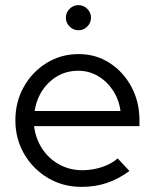

<svg xmlns="http://www.w3.org/2000/svg" viewBox="-20 -720 604 749"><path d="M298 9Q226 9 167.5 -25.5Q109 -60 74.5 -119Q40 -178 40 -251Q40 -323 73 -381.5Q106 -440 162 -474.5Q218 -509 287 -509Q354 -509 407.5 -474.5Q461 -440 492.5 -381.5Q524 -323 524 -251V-228H113Q119 -179 144.5 -140Q170 -101 211 -78.5Q252 -56 301 -56Q340 -56 377 -68Q414 -80 439 -102L485 -53Q443 -22 397.5 -6.5Q352 9 298 9ZM115 -287H450Q444 -332 420.5 -367.5Q397 -403 362 -423.5Q327 -444 285 -444Q220 -444 173 -400Q126 -356 115 -287ZM286 -602Q266 -602 251.5 -616.5Q237 -631 237 -651Q237 -671 251.5 -685.5Q266 -700 286 -700Q306 -700 320.5 -685.5Q335 -671 335 -651Q335 -631 320.5 -616.5Q306 -602 286 -602Z"/></svg>

Font: Red Hat Display VF
Style: Regular
Weight: 300
Designer: Pentagram, MCKL
Foundry: Pentagram, MCKL
Version: Version 1.023